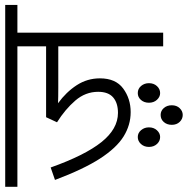

<svg xmlns="http://www.w3.org/2000/svg" viewBox="-12 -650 739 756"><g transform="rotate(-90 358.0 -272.5)"><path d="M607 -574V0H553V-413H390Q352 -413 329 -414Q373 -382 400 -340.5Q427 -299 427 -249Q427 -187 387 -157.5Q347 -128 294 -128Q243 -128 198 -156Q153 -184 111 -249Q69 -314 27 -426L76 -443Q124 -308 176 -243Q228 -178 291 -178Q330 -178 352 -197Q374 -216 374 -256Q374 -306 339.5 -346Q305 -386 254 -418L274 -461H553V-574H0V-622H716V-574ZM331 -56Q331 -75 342 -87.5Q353 -100 369 -100Q386 -100 397 -87Q408 -74 408 -56Q408 -37 396.5 -24.5Q385 -12 369 -12Q354 -12 342.5 -24.5Q331 -37 331 -56ZM157 -56Q157 -75 168.5 -87.5Q180 -100 196 -100Q212 -100 223 -87Q234 -74 234 -56Q234 -37 222.5 -24.5Q211 -12 196 -12Q180 -12 168.5 -24.5Q157 -37 157 -56ZM244 34Q244 15 255 2.5Q266 -10 283 -10Q299 -10 310 2.5Q321 15 321 34Q321 53 309.5 65Q298 77 283 77Q267 77 255.5 65Q244 53 244 34Z"/></g></svg>

Font: Noto Sans Light
Style: Regular
Weight: 300
Designer: Monotype Design Team
Foundry: Monotype Imaging Inc.
Version: Version 2.007